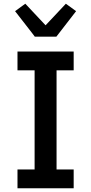

<svg xmlns="http://www.w3.org/2000/svg" viewBox="-20 -1012 490 1032"><path d="M74 0V-101H166V-634H74V-735H376V-634H284V-101H376V0ZM167 -815 152 -835 61 -952 116 -992 225 -876 334 -992 389 -952 283 -815Z"/></svg>

Font: Iosevka Book
Style: Bold
Weight: 700
Designer: Belleve Invis
Foundry: Belleve Invis
Version: Version 28.0.7; ttfautohint (v1.8.3)